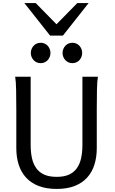

<svg xmlns="http://www.w3.org/2000/svg" viewBox="-20 -1209 743 1241"><path d="M612.8 -712.9Q607.9 -683.6 606.7 -630.1Q605.5 -576.7 605.5 -500.5V-251.5Q605.5 -191.9 589.8 -143.3Q574.2 -94.7 542.2 -60.1Q510.3 -25.4 461.4 -6.6Q412.6 12.2 346.7 12.2Q279.8 12.2 230.7 -6.6Q181.6 -25.4 149.4 -60.1Q117.2 -94.7 101.3 -143.3Q85.4 -191.9 85.4 -251.5V-500.5Q85.4 -572.8 84.2 -628.2Q83 -683.6 78.1 -712.9H178.2V-273.4Q178.2 -225.6 186.5 -187.3Q194.8 -148.9 214.4 -121.8Q233.9 -94.7 266.1 -80.3Q298.3 -65.9 346.7 -65.9Q394 -65.9 425.8 -80.3Q457.5 -94.7 476.8 -121.8Q496.1 -148.9 504.4 -187.3Q512.7 -225.6 512.7 -273.4V-712.9ZM179.2 -866.7Q179.2 -880.4 184.1 -892.3Q189 -904.3 197.5 -913.3Q206.1 -922.4 217.5 -927.5Q229 -932.6 242.7 -932.6Q256.3 -932.6 268.1 -927.5Q279.8 -922.4 288.1 -913.3Q296.4 -904.3 301.3 -892.3Q306.2 -880.4 306.2 -866.7Q306.2 -853 301.3 -841.1Q296.4 -829.1 288.1 -820.1Q279.8 -811 268.1 -805.9Q256.3 -800.8 242.7 -800.8Q229 -800.8 217.5 -805.9Q206.1 -811 197.5 -820.1Q189 -829.1 184.1 -841.1Q179.2 -853 179.2 -866.7ZM384.3 -866.7Q384.3 -880.4 389.2 -892.3Q394 -904.3 402.6 -913.3Q411.1 -922.4 422.6 -927.5Q434.1 -932.6 447.8 -932.6Q461.4 -932.6 473.1 -927.5Q484.9 -922.4 493.2 -913.3Q501.5 -904.3 506.3 -892.3Q511.2 -880.4 511.2 -866.7Q511.2 -853 506.3 -841.1Q501.5 -829.1 493.2 -820.1Q484.9 -811 473.1 -805.9Q461.4 -800.8 447.8 -800.8Q434.1 -800.8 422.6 -805.9Q411.1 -811 402.6 -820.1Q394 -829.1 389.2 -841.1Q384.3 -853 384.3 -866.7ZM210.9 -1189 345.2 -1052.2 479.5 -1189H552.7L386.7 -979H303.7L137.7 -1189Z"/></svg>

Font: Andika FrenchTight
Style: Regular
Weight: 400
Designer: Victor Gaultney, Annie Olsen, Julie Remington, Don Collingsworth, Eric Hays, Becca Hirsbrunner
Foundry: SIL International
Version: Version 5.000 ; Dig1 Dig4Opn Dig7 LnSpcTght